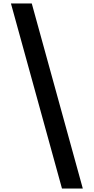

<svg xmlns="http://www.w3.org/2000/svg" viewBox="-20 -918 540 1106"><path d="M337 168 43 -898H163L457 168Z"/></svg>

Font: Iosevka SS01
Style: Bold
Weight: 700
Monospace: yes
Designer: Belleve Invis
Foundry: Belleve Invis
Version: 2.3.3; ttfautohint (v1.8.3)